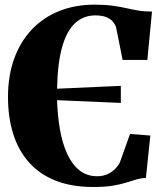

<svg xmlns="http://www.w3.org/2000/svg" viewBox="-20 -772 686 804"><path d="M371 11Q279 11 211.8 -16Q144.5 -43 100.5 -93Q56.5 -143 35 -212.2Q13.5 -281.5 13.5 -365.5Q13.5 -456 39.8 -527.5Q66 -599 114 -649.2Q162 -699.5 228.5 -726Q295 -752.5 375.5 -752.5Q419 -752.5 450.2 -748.2Q481.5 -744 507 -738.2Q532.5 -732.5 558.5 -728Q584.5 -723.5 616.5 -723.5L597 -521H493.5L466 -658Q462 -670.5 452 -682Q442 -693.5 424.2 -700.5Q406.5 -707.5 378.5 -707.5Q329.5 -707.5 294.5 -675.2Q259.5 -643 240.2 -575Q221 -507 219 -400.5L486 -412.5V-341L219 -352.5Q221 -287.5 231 -230Q241 -172.5 261 -128.5Q281 -84.5 312.2 -59.2Q343.5 -34 387 -34Q412 -34 431.2 -43.2Q450.5 -52.5 463.2 -66Q476 -79.5 482 -92L524.5 -211L609.5 -204.5L591 -27Q569 -26 550 -20.2Q531 -14.5 508 -7.2Q485 0 452.5 5.5Q420 11 371 11Z"/></svg>

Font: Merriweather 96pt Black
Style: Regular
Weight: 900
Version: Version 2.100